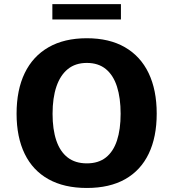

<svg xmlns="http://www.w3.org/2000/svg" viewBox="-20 -908 847 938"><path d="M404.3 10.3Q293.5 10.3 216.8 -32.5Q140.1 -75.2 100.6 -156.5Q61 -237.8 61 -352.5Q61 -468.8 100.8 -551Q140.6 -633.3 217.3 -677.2Q293.9 -721.2 404.3 -721.2Q514.2 -721.2 590.3 -677.2Q666.5 -633.3 706.1 -550.8Q745.6 -468.3 745.6 -353Q745.6 -238.3 706.5 -157Q667.5 -75.7 591.6 -32.7Q515.6 10.3 404.3 10.3ZM404.3 -109.9Q460.9 -109.9 497.3 -138.7Q533.7 -167.5 551.5 -221.7Q569.3 -275.9 569.3 -352.1Q569.3 -429.2 551.5 -484.9Q533.7 -540.5 497.1 -570.6Q460.4 -600.6 404.3 -600.6Q348.6 -600.6 311.5 -570.6Q274.4 -540.5 255.6 -485.1Q236.8 -429.7 236.8 -352.1Q236.8 -275.9 255.1 -221.7Q273.4 -167.5 310.5 -138.7Q347.7 -109.9 404.3 -109.9ZM235.8 -813V-887.7H570.8V-813Z"/></svg>

Font: Comme
Style: Bold
Weight: 700
Version: Version 1.000;gftools[0.9.27]